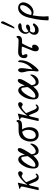

<svg xmlns="http://www.w3.org/2000/svg" viewBox="1495 -2326 1055 4085"><g transform="rotate(-90 2022.5 -283.5)"><path d="M46 13Q17 13 20 2L87 -293Q92 -313 94 -324Q96 -335 96 -341Q96 -379 58 -379Q53 -379 51.5 -385.5Q50 -392 51.5 -398Q53 -404 58 -404Q73 -404 98 -410.5Q123 -417 154 -427Q161 -429 165 -430Q169 -431 171 -431Q177 -431 177 -424Q177 -423 176.5 -419.5Q176 -416 175 -412L78 2Q77 7 68.5 10Q60 13 46 13ZM84 -120 70 -140Q113 -208 157.5 -261Q202 -314 243.5 -350.5Q285 -387 319 -406Q353 -425 375 -425Q421 -425 421 -384Q421 -359 403.5 -343Q386 -327 372 -327Q365 -327 359 -330.5Q353 -334 346 -339Q331 -351 313 -351Q305 -351 275 -332.5Q245 -314 196.5 -264.5Q148 -215 84 -120ZM292 13Q274 13 256.5 6.5Q239 0 223.5 -19Q208 -38 193 -74L136 -215L184 -264L257 -91Q273 -54 287.5 -41Q302 -28 315 -28Q334 -28 354 -52Q357 -55 362.5 -52.5Q368 -50 371.5 -45.5Q375 -41 372 -35Q359 -10 340 1.5Q321 13 292 13Z M573 11Q548 11 526.5 2Q505 -7 492 -32.5Q479 -58 479 -107Q479 -139 485 -171.5Q491 -204 500 -232Q511 -265 529.5 -298.5Q548 -332 571 -360.5Q594 -389 619 -406Q644 -423 667 -423Q714 -423 740 -389Q766 -355 773 -295Q776 -278 777 -247Q778 -216 779.5 -183.5Q781 -151 784 -128Q791 -82 806 -66.5Q821 -51 846 -51Q869 -51 894 -64.5Q919 -78 943.5 -101Q968 -124 989 -154Q994 -161 997.5 -163.5Q1001 -166 1003 -166Q1010 -166 1010 -147Q1010 -123 998.5 -95.5Q987 -68 966 -43.5Q945 -19 916 -4Q887 11 852 11Q805 11 784.5 -20Q764 -51 756 -90Q755 -94 754.5 -97.5Q754 -101 753.5 -105.5Q753 -110 753 -116Q745 -204 740 -253Q735 -302 730 -324.5Q725 -347 717.5 -352.5Q710 -358 698 -358Q678 -358 653.5 -337.5Q629 -317 604.5 -284.5Q580 -252 560 -215Q540 -178 528 -144Q516 -110 516 -87Q516 -71 523.5 -64.5Q531 -58 550 -58Q591 -58 636 -93.5Q681 -129 724 -191.5Q767 -254 799 -335Q807 -356 819.5 -379Q832 -402 848.5 -417.5Q865 -433 884 -433Q914 -433 914 -395Q914 -376 905.5 -352Q897 -328 877 -292Q847 -237 811.5 -183.5Q776 -130 737.5 -86Q699 -42 657.5 -15.5Q616 11 573 11Z M1193 11Q1131 11 1092 -37Q1053 -85 1053 -163Q1053 -195 1059.5 -225Q1066 -255 1077 -281Q1094 -322 1119.5 -352Q1145 -382 1188 -399Q1231 -416 1299 -416H1410Q1434 -416 1448 -421Q1462 -426 1466 -436Q1471 -446 1477 -453Q1483 -460 1490 -460Q1511 -460 1511 -422Q1511 -382 1480 -361.5Q1449 -341 1387 -341H1300Q1240 -341 1197 -317Q1154 -293 1131 -251Q1108 -209 1108 -155Q1108 -106 1130 -78Q1152 -50 1186 -50Q1221 -50 1247.5 -71Q1274 -92 1288.5 -128.5Q1303 -165 1303 -212Q1303 -256 1288 -293Q1273 -330 1240 -364H1293Q1322 -336 1340.5 -285.5Q1359 -235 1359 -179Q1359 -126 1340 -82.5Q1321 -39 1284 -14Q1247 11 1193 11Z M1516 13Q1487 13 1490 2L1557 -293Q1562 -313 1564 -324Q1566 -335 1566 -341Q1566 -379 1528 -379Q1523 -379 1521.5 -385.5Q1520 -392 1521.5 -398Q1523 -404 1528 -404Q1543 -404 1568 -410.5Q1593 -417 1624 -427Q1631 -429 1635 -430Q1639 -431 1641 -431Q1647 -431 1647 -424Q1647 -423 1646.5 -419.5Q1646 -416 1645 -412L1548 2Q1547 7 1538.5 10Q1530 13 1516 13ZM1554 -120 1540 -140Q1583 -208 1627.5 -261Q1672 -314 1713.5 -350.5Q1755 -387 1789 -406Q1823 -425 1845 -425Q1891 -425 1891 -384Q1891 -359 1873.5 -343Q1856 -327 1842 -327Q1835 -327 1829 -330.5Q1823 -334 1816 -339Q1801 -351 1783 -351Q1775 -351 1745 -332.5Q1715 -314 1666.5 -264.5Q1618 -215 1554 -120ZM1762 13Q1744 13 1726.5 6.5Q1709 0 1693.5 -19Q1678 -38 1663 -74L1606 -215L1654 -264L1727 -91Q1743 -54 1757.5 -41Q1772 -28 1785 -28Q1804 -28 1824 -52Q1827 -55 1832.5 -52.5Q1838 -50 1841.5 -45.5Q1845 -41 1842 -35Q1829 -10 1810 1.5Q1791 13 1762 13Z M2043 11Q2018 11 1996.5 2Q1975 -7 1962 -32.5Q1949 -58 1949 -107Q1949 -139 1955 -171.5Q1961 -204 1970 -232Q1981 -265 1999.5 -298.5Q2018 -332 2041 -360.5Q2064 -389 2089 -406Q2114 -423 2137 -423Q2184 -423 2210 -389Q2236 -355 2243 -295Q2246 -278 2247 -247Q2248 -216 2249.5 -183.5Q2251 -151 2254 -128Q2261 -82 2276 -66.5Q2291 -51 2316 -51Q2339 -51 2364 -64.5Q2389 -78 2413.5 -101Q2438 -124 2459 -154Q2464 -161 2467.5 -163.5Q2471 -166 2473 -166Q2480 -166 2480 -147Q2480 -123 2468.5 -95.5Q2457 -68 2436 -43.5Q2415 -19 2386 -4Q2357 11 2322 11Q2275 11 2254.5 -20Q2234 -51 2226 -90Q2225 -94 2224.5 -97.5Q2224 -101 2223.5 -105.5Q2223 -110 2223 -116Q2215 -204 2210 -253Q2205 -302 2200 -324.5Q2195 -347 2187.5 -352.5Q2180 -358 2168 -358Q2148 -358 2123.5 -337.5Q2099 -317 2074.5 -284.5Q2050 -252 2030 -215Q2010 -178 1998 -144Q1986 -110 1986 -87Q1986 -71 1993.5 -64.5Q2001 -58 2020 -58Q2061 -58 2106 -93.5Q2151 -129 2194 -191.5Q2237 -254 2269 -335Q2277 -356 2289.5 -379Q2302 -402 2318.5 -417.5Q2335 -433 2354 -433Q2384 -433 2384 -395Q2384 -376 2375.5 -352Q2367 -328 2347 -292Q2317 -237 2281.5 -183.5Q2246 -130 2207.5 -86Q2169 -42 2127.5 -15.5Q2086 11 2043 11Z M2563 10Q2545 10 2545 -17Q2545 -26 2546 -38Q2547 -50 2550 -72Q2552 -82 2553 -96.5Q2554 -111 2554.5 -127Q2555 -143 2555 -155Q2555 -195 2551.5 -214Q2548 -233 2547 -237Q2541 -260 2536 -281.5Q2531 -303 2528 -320.5Q2525 -338 2525 -349Q2525 -384 2541 -405Q2557 -426 2573 -426Q2590 -426 2602.5 -409Q2615 -392 2615 -351Q2615 -337 2613.5 -319Q2612 -301 2610 -280Q2608 -259 2604 -236Q2599 -202 2596 -179.5Q2593 -157 2591 -145Q2589 -133 2588 -128L2595 -124Q2634 -156 2668.5 -200Q2703 -244 2723 -302Q2731 -325 2736.5 -349.5Q2742 -374 2742 -391Q2742 -424 2754 -424Q2783 -424 2783 -367Q2783 -337 2775 -299Q2767 -261 2752 -223Q2742 -198 2723 -167Q2704 -136 2681 -105Q2658 -74 2635 -48Q2612 -22 2593 -6Q2574 10 2563 10Z M3032 14Q3004 14 2989 -2.5Q2974 -19 2974 -53Q2974 -70 2977 -86Q2980 -102 2986 -116L3069 -324Q3078 -346 3064 -347Q3044 -348 3020.5 -349Q2997 -350 2971 -350Q2937 -350 2913.5 -343Q2890 -336 2890 -323Q2890 -320 2891.5 -316Q2893 -312 2897 -307Q2904 -298 2908.5 -282Q2913 -266 2913 -252Q2913 -239 2905.5 -233.5Q2898 -228 2880 -228Q2857 -228 2842.5 -245.5Q2828 -263 2828 -297Q2828 -338 2846.5 -369Q2865 -400 2899 -415Q2910 -420 2927.5 -422.5Q2945 -425 2967 -425Q2985 -425 3014.5 -423.5Q3044 -422 3084 -420Q3125 -418 3154 -417Q3183 -416 3199 -416Q3224 -416 3237.5 -421Q3251 -426 3255 -436Q3260 -447 3266.5 -453.5Q3273 -460 3279 -460Q3290 -460 3295.5 -452Q3301 -444 3301 -422Q3301 -382 3273.5 -361.5Q3246 -341 3191 -341Q3181 -341 3173 -342Q3165 -343 3155 -343Q3143 -343 3136 -332L3109 -281Q3085 -235 3067 -194.5Q3049 -154 3040 -122Q3047 -125 3057 -126.5Q3067 -128 3077 -128Q3094 -128 3104.5 -114.5Q3115 -101 3115 -81Q3115 -57 3103 -35.5Q3091 -14 3072 0Q3053 14 3032 14Z M3424 11Q3378 11 3351.5 -13.5Q3325 -38 3325 -79Q3325 -109 3340 -139Q3355 -169 3382 -190Q3365 -205 3354.5 -225.5Q3344 -246 3344 -271Q3344 -310 3366.5 -345.5Q3389 -381 3425.5 -403Q3462 -425 3503 -425Q3526 -425 3548 -415Q3570 -405 3570 -386Q3570 -367 3546 -358.5Q3522 -350 3494 -350Q3465 -350 3438 -337.5Q3411 -325 3394.5 -304.5Q3378 -284 3378 -258Q3378 -242 3385 -226.5Q3392 -211 3402 -206Q3425 -224 3451 -240.5Q3477 -257 3501 -257Q3523 -257 3532.5 -248.5Q3542 -240 3542 -226Q3542 -201 3515.5 -185Q3489 -169 3446 -169Q3436 -169 3426 -170.5Q3416 -172 3408 -175Q3390 -158 3381.5 -140.5Q3373 -123 3373 -106Q3373 -85 3386 -74.5Q3399 -64 3426 -64Q3452 -64 3477.5 -73.5Q3503 -83 3516 -98Q3526 -109 3538.5 -110.5Q3551 -112 3557 -107Q3568 -101 3566 -88.5Q3564 -76 3554 -63Q3523 -24 3493.5 -6.5Q3464 11 3424 11ZM3465 -502Q3463 -502 3461.5 -503.5Q3460 -505 3460 -509Q3460 -511 3460.5 -513.5Q3461 -516 3462 -519L3558 -753Q3572 -791 3587 -791Q3598 -791 3605 -777.5Q3612 -764 3612 -752Q3612 -746 3606 -731Q3600 -716 3583 -684L3526 -571Q3492 -502 3465 -502Z M3632 217Q3633 143 3640.5 72Q3648 1 3662 -70Q3676 -141 3694 -214Q3709 -272 3736 -320Q3763 -368 3803 -396.5Q3843 -425 3897 -425Q3937 -425 3963 -409.5Q3989 -394 4002 -369.5Q4015 -345 4015 -317Q4015 -284 4000 -246Q3985 -208 3957 -174.5Q3929 -141 3890.5 -119.5Q3852 -98 3805 -98Q3784 -98 3758.5 -107.5Q3733 -117 3710 -134L3734 -158Q3750 -146 3760.5 -142.5Q3771 -139 3791 -139Q3817 -139 3845.5 -158Q3874 -177 3899 -207Q3924 -237 3940 -271.5Q3956 -306 3956 -337Q3956 -362 3945 -373Q3934 -384 3911 -384Q3885 -384 3853.5 -358Q3822 -332 3795 -288.5Q3768 -245 3755 -191Q3730 -85 3719.5 18Q3709 121 3719 217Q3719 221 3706 222.5Q3693 224 3676 224Q3659 224 3645.5 222Q3632 220 3632 217Z"/></g></svg>

Font: Junicode VF
Style: Italic
Weight: 400
Italic angle: -11°
Designer: Peter S. Baker
Version: Version 2.209